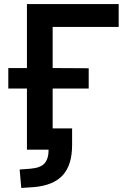

<svg xmlns="http://www.w3.org/2000/svg" viewBox="-20 -739 625 948"><path d="M85 189 77 98 130 94Q180 90 200 67.5Q220 45 220 0H113V-302H21V-403H113V-719H566V-606H240V-403L418 -402V-302H240V-105H336V-23Q336 76 289.5 126.5Q243 177 146 185Z"/></svg>

Font: Nunitoga
Style: Bold
Weight: 700
Designer: Vernon Adams
Foundry: Vernon Adams
Version: Version 1.0